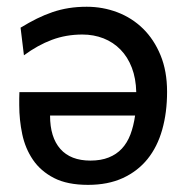

<svg xmlns="http://www.w3.org/2000/svg" viewBox="-20 -526 552 560"><path d="M236.8 13.2Q176.3 13.2 137.5 -6.8Q98.6 -26.9 76.2 -59.8Q53.7 -92.8 44.9 -134.5Q36.1 -176.3 36.1 -219.7Q36.1 -226.6 36.1 -238.5Q36.1 -250.5 36.6 -257.3H377.4Q376.5 -297.4 364.5 -328.6Q352.5 -359.9 331.5 -381.3Q310.5 -402.8 282 -414.1Q253.4 -425.3 220.2 -425.3Q172.9 -425.3 131.6 -409.9Q90.3 -394.5 49.8 -364.7L40 -445.3Q64.9 -460.4 87.6 -471.7Q110.4 -482.9 133.3 -490.7Q156.2 -498.5 180.7 -502.4Q205.1 -506.3 232.9 -506.3Q279.8 -506.3 322.3 -490.2Q364.7 -474.1 397 -442.6Q429.2 -411.1 448.2 -365Q467.3 -318.8 467.3 -258.3Q467.3 -197.8 453.1 -147.7Q439 -97.7 410.2 -62Q381.3 -26.4 338.1 -6.6Q294.9 13.2 236.8 13.2ZM243.7 -57.6Q274.4 -57.6 297.1 -66.7Q319.8 -75.7 335.4 -92.5Q351.1 -109.4 360.4 -133.8Q369.6 -158.2 374 -189H126Q126 -125.5 156 -91.6Q186 -57.6 243.7 -57.6Z"/></svg>

Font: Andika DR AuSIL
Style: Regular
Weight: 400
Designer: Annie Olsen & Victor Gaultney
Foundry: SIL International
Version: Version 0.003